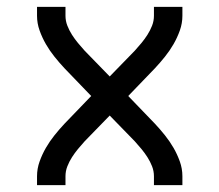

<svg xmlns="http://www.w3.org/2000/svg" viewBox="-20 -540 640 560"><path d="M88 0V-26Q88 -48 95.5 -69Q103 -90 114 -109Q125 -128 139 -145.5Q153 -163 168 -179L246 -260L168 -341Q153 -357 139 -374.5Q125 -392 114 -411Q103 -430 95.5 -451Q88 -472 88 -494V-520H171V-494Q171 -479 176.5 -465Q182 -451 190 -438.5Q198 -426 207.5 -414.5Q217 -403 227 -392L300 -317L373 -392Q383 -403 392.5 -414.5Q402 -426 410 -438.5Q418 -451 423.5 -465Q429 -479 429 -494V-520H512V-494Q512 -472 504.5 -451Q497 -430 486 -411Q475 -392 461 -374.5Q447 -357 432 -341L354 -260L432 -179Q447 -163 461 -145.5Q475 -128 486 -109Q497 -90 504.5 -69Q512 -48 512 -26V0H429V-26Q429 -41 423.5 -55Q418 -69 410 -81.5Q402 -94 392.5 -105.5Q383 -117 373 -128L300 -203L227 -128Q217 -117 207.5 -105.5Q198 -94 190 -81.5Q182 -69 176.5 -55Q171 -41 171 -26V0Z"/></svg>

Font: Bmono
Style: Regular
Weight: 400
Monospace: yes
Designer: Belleve Invis
Foundry: Belleve Invis
Version: Version 11.2.2; ttfautohint (v1.8.2)